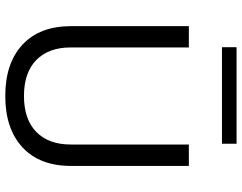

<svg xmlns="http://www.w3.org/2000/svg" viewBox="-113 -781 899 713"><g transform="rotate(90 336.5 -424.5)"><path d="M516.6 -676.3H596.2V-238.8Q596.2 -122.6 527.3 -58.6Q458.5 5.4 336.4 5.4Q214.4 5.4 145.8 -58.6Q77.1 -122.6 77.1 -238.8V-676.3H156.2V-237.3Q156.2 -155.3 203.1 -109.6Q250 -64 336.4 -64Q422.9 -64 469.7 -109.6Q516.6 -155.3 516.6 -237.3ZM513.7 -853.5V-799.3H155.3V-853.5Z"/></g></svg>

Font: Estedad-FD Regular
Style: FD-Regular
Weight: 400
Designer: Amin Abedi
Version: Version 7.3